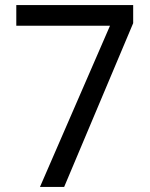

<svg xmlns="http://www.w3.org/2000/svg" viewBox="-20 -734 591 754"><path d="M412 -633H44V-714H503V-643L232 0H137Z"/></svg>

Font: ukannada85
Style: Book
Weight: 400
Designer: Jelle Bosma - Monotype Design Team
Foundry: Monotype Imaging Inc.
Version: Version 2.003